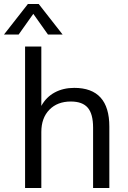

<svg xmlns="http://www.w3.org/2000/svg" viewBox="-50 -937 638 957"><path d="M495 -306V0H414V-301Q414 -369 387.5 -400Q361 -431 303 -431Q236 -431 196 -390Q156 -349 156 -279V0H75V-705H156V-409Q180 -453 222.5 -476Q265 -499 320 -499Q495 -499 495 -306ZM43 -765H-30L89 -917H143L262 -765H189L116 -868Z"/></svg>

Font: wassup Sans
Style: Regular
Weight: 400
Version: Version 2.001